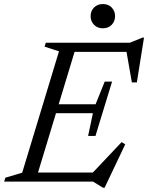

<svg xmlns="http://www.w3.org/2000/svg" viewBox="-37 -876 714 926"><path d="M247.5 -628.5 178 -651 184 -670H336L133 0H-17L-11 -19L70 -43ZM571.5 -635.5 592 -626H275L289.5 -670H589.5L650 -694.5H657.5L623 -478.5H599ZM460 29.5 412 0H84.5L99 -44H441L401.5 -34L549.5 -190.5L567 -180L467.5 29.5ZM423.5 -220.5H388L411 -330H185.5L198.5 -373H424L468 -482.5H503.5L463.5 -351.5ZM459 -739.5Q433 -739.5 416.5 -756.5Q400 -773.5 400 -798Q400 -823 416.5 -839.8Q433 -856.5 459 -856.5Q485.5 -856.5 501.8 -839.8Q518 -823 518 -798Q518 -773.5 501.8 -756.5Q485.5 -739.5 459 -739.5Z"/></svg>

Font: Newsreader 18pt
Style: Italic
Weight: 400
Italic angle: -17°
Version: Version 1.003